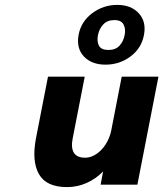

<svg xmlns="http://www.w3.org/2000/svg" viewBox="-20 -754 667 784"><path d="M127 -190 176 -441H326L277 -190Q269 -151 281.5 -130.5Q294 -110 328 -110Q351 -110 373.5 -125Q396 -140 412 -165.5Q428 -191 434 -220L477 -441H627L541 0H391L401 -54Q372 -24 334 -7Q296 10 254 10Q169 10 139 -43Q109 -96 127 -190ZM301 -612Q311 -666 356.5 -700Q402 -734 459 -734Q515 -734 546.5 -700Q578 -666 568 -612Q558 -557 513 -523.5Q468 -490 411 -490Q354 -490 322.5 -523.5Q291 -557 301 -612ZM489 -611Q494 -636 484.5 -654Q475 -672 447 -672Q418 -672 401.5 -654Q385 -636 380 -611Q375 -585 384 -567.5Q393 -550 423 -550Q452 -550 468 -567.5Q484 -585 489 -611Z"/></svg>

Font: Teachers[wght] Italic
Style: Regular
Weight: 400
Designer: Alfredo Marco Pradil & Chank Diesel
Version: Version 1.000;Glyphs 3.1.2 (3151)